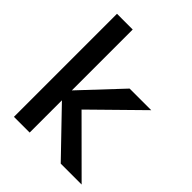

<svg xmlns="http://www.w3.org/2000/svg" viewBox="-203 -831 945 945"><g transform="rotate(45 270.0 -358.5)"><path d="M166 0V-224.6L382.3 0H527.8L266.6 -260.7L511.2 -501H360.8L166 -293.5V-717.3H56.6V0Z"/></g></svg>

Font: Ride SemiBold
Style: Regular
Weight: 600
Version: Version 3.000